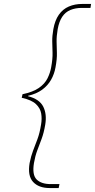

<svg xmlns="http://www.w3.org/2000/svg" viewBox="-20 -831 481 972"><path d="M232 121Q176 121 147.5 90Q119 59 130 -6Q137 -41 147.5 -68.5Q158 -96 169.5 -126.5Q181 -157 188 -201Q193 -230 188.5 -256.5Q184 -283 162 -304Q140 -325 90 -336L94 -354Q147 -365 177 -386Q207 -407 220.5 -434.5Q234 -462 239 -490Q247 -534 246 -564Q245 -594 244.5 -621.5Q244 -649 250 -683Q258 -728 278 -756.5Q298 -785 328.5 -798Q359 -811 396 -811H441L438 -791H394Q362 -791 336.5 -780.5Q311 -770 295 -746Q279 -722 272 -683Q266 -648 266.5 -620.5Q267 -593 268 -563Q269 -533 261 -490Q255 -456 238.5 -427Q222 -398 193.5 -377Q165 -356 122 -346V-344Q180 -329 199 -291Q218 -253 209 -200Q202 -158 190.5 -127.5Q179 -97 168.5 -69Q158 -41 152 -6Q142 54 165.5 77.5Q189 101 237 101H281L277 121Z"/></svg>

Font: DM Sans 12pt Thin
Style: Italic
Weight: 250
Italic angle: -10°
Version: Version 4.004;gftools[0.9.30]